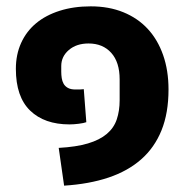

<svg xmlns="http://www.w3.org/2000/svg" viewBox="-20 -538 594 605"><path d="M165 -72Q220 -75 257 -86Q294 -97 316.5 -116Q339 -135 348 -162Q357 -189 357 -222V-288Q357 -342 330.5 -371.5Q304 -401 259 -401Q221 -401 197 -380.5Q173 -360 173 -330V-312Q173 -302 174.5 -292Q176 -282 180.5 -274Q185 -266 194 -261Q203 -256 218 -256Q226 -256 231 -256Q236 -256 244 -257L252 -153Q244 -150 228 -148Q212 -146 199 -146Q120 -146 75 -189.5Q30 -233 30 -321Q30 -366 46.5 -402.5Q63 -439 93.5 -464.5Q124 -490 168 -504Q212 -518 266 -518Q323 -518 368.5 -499.5Q414 -481 445.5 -447Q477 -413 494 -364.5Q511 -316 511 -256Q511 -182 489 -127.5Q467 -73 425 -36Q383 1 322 21.5Q261 42 182 47Z"/></svg>

Font: IBM Plex Sans Thai
Style: Bold
Weight: 700
Designer: Mike Abbink, Paul van der Laan, Pieter van Rosmalen, Ben Mitchell, Mark Frömberg
Foundry: Bold Monday
Version: Version 1.2